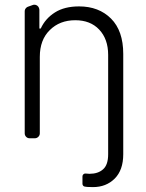

<svg xmlns="http://www.w3.org/2000/svg" viewBox="-20 -579 610 804"><path d="M345.5 203.8Q338.4 203.1 334.9 202.4Q330.6 201.7 327.9 198.3Q325.3 195 325.3 190.7V159.8Q325.3 154.1 329.4 150.6Q333.5 147 338.8 147.7Q346.2 148.8 354.8 148.8Q390.3 148.8 411.2 130.3Q432.9 111.9 432.9 66.8V-349.1Q432.9 -415.5 395.2 -455.3Q358.3 -494.3 295.1 -494.3Q230.1 -494.3 188.6 -453.1Q146.7 -412.3 146.7 -340.9V-20.6Q146.7 -12.1 140.4 -6Q134.2 0 125.7 0H104Q95.5 0 89.5 -6Q83.5 -12.1 83.5 -20.6V-531.2Q83.5 -539.8 88.8 -545.1Q92.3 -549.4 96.9 -550.8L116.8 -557.9Q120 -559.3 123.9 -559.3Q130.7 -559.3 136 -555.4Q141.3 -551.5 143.5 -545.1L144.9 -538.4V-459.5H150.6Q169.7 -501.4 210.2 -527Q250 -552.2 311.1 -552.2Q393.8 -552.2 445 -501.1Q496.1 -449.9 496.1 -353.3V66.8Q496.1 133.2 460.2 169Q424.4 204.5 369.3 204.5Q353.3 204.5 345.5 203.8Z"/></svg>

Font: DeltaSans Light
Style: Regular
Weight: 300
Designer: Rasmus Andersson
Foundry: rsms
Version: Version 3.012